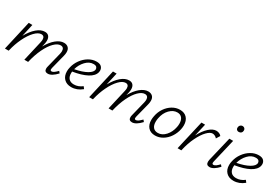

<svg xmlns="http://www.w3.org/2000/svg" viewBox="46 -1472 3352 2323"><g transform="rotate(30 1721.5 -310.5)"><path d="M759 -70Q689 5 635 5Q588 5 588 -40Q588 -54 592 -69L644 -279Q649 -302 649 -316Q649 -343 637 -357Q625 -371 601 -371Q559 -371 512.5 -325Q466 -279 425.5 -195Q385 -111 359 0H306L371 -282Q376 -305 376 -319Q376 -371 332 -371Q289 -371 240.5 -320.5Q192 -270 151.5 -186Q111 -102 89 -7L87 0H35L129 -413H180L141 -239Q188 -323 243.5 -370.5Q299 -418 355 -418Q391 -418 409.5 -396Q428 -374 428 -336Q428 -314 422 -288L412 -246Q458 -328 513 -373Q568 -418 621 -418Q659 -418 681.5 -396.5Q704 -375 704 -334Q704 -310 697 -283L646 -82Q643 -70 643 -61Q643 -42 661 -42Q677 -42 695 -55Q713 -68 739 -94Z M1166 -343Q1166 -337 1164 -323Q1151 -264 1075.5 -224Q1000 -184 878 -165Q877 -157 877 -141Q877 -94 901.5 -67Q926 -40 973 -40Q1035 -40 1088 -82L1110 -53Q1041 4 961 4Q897 4 859.5 -34Q822 -72 822 -137Q822 -165 829 -193Q842 -253 879.5 -305Q917 -357 969 -387.5Q1021 -418 1077 -418Q1123 -418 1144.5 -396.5Q1166 -375 1166 -343ZM1059 -374Q1000 -374 952 -323Q904 -272 885 -202Q990 -222 1051.5 -257Q1113 -292 1113 -332Q1113 -349 1101 -361.5Q1089 -374 1059 -374Z M1936 -70Q1866 5 1812 5Q1765 5 1765 -40Q1765 -54 1769 -69L1821 -279Q1826 -302 1826 -316Q1826 -343 1814 -357Q1802 -371 1778 -371Q1736 -371 1689.5 -325Q1643 -279 1602.5 -195Q1562 -111 1536 0H1483L1548 -282Q1553 -305 1553 -319Q1553 -371 1509 -371Q1466 -371 1417.5 -320.5Q1369 -270 1328.5 -186Q1288 -102 1266 -7L1264 0H1212L1306 -413H1357L1318 -239Q1365 -323 1420.5 -370.5Q1476 -418 1532 -418Q1568 -418 1586.5 -396Q1605 -374 1605 -336Q1605 -314 1599 -288L1589 -246Q1635 -328 1690 -373Q1745 -418 1798 -418Q1836 -418 1858.5 -396.5Q1881 -375 1881 -334Q1881 -310 1874 -283L1823 -82Q1820 -70 1820 -61Q1820 -42 1838 -42Q1854 -42 1872 -55Q1890 -68 1916 -94Z M2000 -137Q2000 -163 2006 -193Q2018 -257 2053 -308Q2088 -359 2137.5 -388.5Q2187 -418 2242 -418Q2305 -418 2340 -379.5Q2375 -341 2375 -276Q2375 -251 2369 -221Q2356 -159 2321.5 -107.5Q2287 -56 2237.5 -26Q2188 4 2132 4Q2069 4 2034.5 -34.5Q2000 -73 2000 -137ZM2313 -219Q2318 -242 2318 -269Q2318 -317 2295.5 -345.5Q2273 -374 2230 -374Q2173 -374 2125 -325Q2077 -276 2062 -196Q2057 -174 2057 -145Q2057 -95 2080 -67.5Q2103 -40 2146 -40Q2205 -40 2251.5 -91.5Q2298 -143 2313 -219Z M2821 -386 2789 -334Q2777 -349 2760 -357.5Q2743 -366 2727 -366Q2692 -366 2648.5 -321Q2605 -276 2564.5 -193.5Q2524 -111 2500 -4L2499 0H2447L2542 -413H2593L2553 -239Q2598 -325 2650 -371.5Q2702 -418 2749 -418Q2770 -418 2789.5 -410Q2809 -402 2821 -386Z M2950 -577Q2950 -598 2963 -612Q2976 -626 2996 -626Q3013 -626 3024 -615Q3035 -604 3035 -587Q3035 -566 3022 -553Q3009 -540 2989 -540Q2971 -540 2960.5 -550Q2950 -560 2950 -577ZM2847 -43Q2847 -55 2850 -70L2932 -413H2985L2907 -82Q2904 -72 2904 -62Q2904 -42 2923 -42Q2938 -42 2956 -55Q2974 -68 2999 -94L3019 -70Q2949 5 2895 5Q2847 5 2847 -43Z M3432 -343Q3432 -337 3430 -323Q3417 -264 3341.5 -224Q3266 -184 3144 -165Q3143 -157 3143 -141Q3143 -94 3167.5 -67Q3192 -40 3239 -40Q3301 -40 3354 -82L3376 -53Q3307 4 3227 4Q3163 4 3125.5 -34Q3088 -72 3088 -137Q3088 -165 3095 -193Q3108 -253 3145.5 -305Q3183 -357 3235 -387.5Q3287 -418 3343 -418Q3389 -418 3410.5 -396.5Q3432 -375 3432 -343ZM3325 -374Q3266 -374 3218 -323Q3170 -272 3151 -202Q3256 -222 3317.5 -257Q3379 -292 3379 -332Q3379 -349 3367 -361.5Q3355 -374 3325 -374Z"/></g></svg>

Font: Ysabeau Infant Semilight
Style: Italic
Weight: 300
Italic angle: -12°
Designer: Christian Thalmann (Catharsis Fonts)
Version: Version 0.003